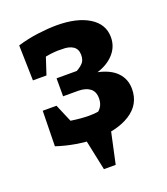

<svg xmlns="http://www.w3.org/2000/svg" viewBox="-121 -584 708 813"><g transform="rotate(-20 233.0 -177.5)"><path d="M215 10Q178 10 133 2.5Q88 -5 46 -19L49 -178H111L145 -98Q191 -91 227 -91Q250 -91 268 -94Q279 -103 285 -116Q291 -129 291 -147Q291 -177 271.5 -191.5Q252 -206 218 -206H151V-287H242Q259 -296 271 -308.5Q283 -321 283 -345Q283 -371 264.5 -383.5Q246 -396 214 -395Q197 -396 179 -394.5Q161 -393 140 -389L115 -313H54L50 -472Q96 -486 143.5 -492Q191 -498 227 -498Q319 -498 373 -464.5Q427 -431 427 -372Q427 -330 399 -298.5Q371 -267 323 -252Q379 -240 407.5 -210Q436 -180 436 -136Q436 -66 375.5 -28Q315 10 215 10ZM208 143 172 -28H298L261 143Z"/></g></svg>

Font: Piazzolla
Style: Bold
Weight: 700
Designer: Juan Pablo del Peral
Foundry: Huerta Tipografica
Version: Version 1.330